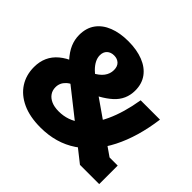

<svg xmlns="http://www.w3.org/2000/svg" viewBox="-179 -995 1225 1225"><g transform="rotate(45 433.0 -383.0)"><path d="M772 -167H845.5V0H672L253.5 -330.5Q190.5 -379.5 152.8 -421.2Q115 -463 98.5 -502Q82 -541 82 -582.5Q82 -645.5 113.2 -688.8Q144.5 -732 201 -754.2Q257.5 -776.5 332.5 -776.5L333 -648Q303.5 -648 285.2 -631Q267 -614 267 -584Q267 -561 278.8 -538.2Q290.5 -515.5 312.2 -494Q334 -472.5 363 -452ZM654.5 -565H829Q805.5 -388.5 740 -259.5Q674.5 -130.5 570.2 -60.2Q466 10 325 10Q228.5 10 161 -21.2Q93.5 -52.5 58.2 -107.5Q23 -162.5 23 -234Q23 -331.5 93.5 -390.5Q164 -449.5 294 -468.5L312 -469Q355.5 -490.5 376.8 -518.8Q398 -547 398 -581Q398 -614 379.8 -631Q361.5 -648 333 -648L332.5 -776.5Q409.5 -776.5 466.8 -754Q524 -731.5 555.2 -688.8Q586.5 -646 586.5 -585Q586.5 -502 525.2 -446.8Q464 -391.5 351.5 -349.5L333 -348Q271.5 -335 241.2 -307.2Q211 -279.5 211 -240Q211 -212 225.5 -190.8Q240 -169.5 267.5 -157.2Q295 -145 335 -145Q418 -145 482.2 -196.2Q546.5 -247.5 590 -341.8Q633.5 -436 654.5 -565Z"/></g></svg>

Font: Hepta Slab ExtraBold
Style: Regular
Weight: 800
Designer: Michael LaGattuta
Foundry: Michael LaGattuta
Version: Version 1.102